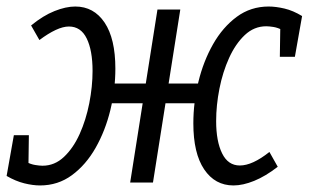

<svg xmlns="http://www.w3.org/2000/svg" viewBox="-21 -557 942 586"><path d="M691.6 9Q635.2 9 602.2 -40Q569.1 -89 569.1 -180.4Q569.1 -244.1 584.5 -307.1Q599.8 -370.1 629.3 -422.1Q658.9 -474.1 701.5 -505.6Q744.2 -537.1 798.9 -537.1Q820.9 -537.1 847.3 -530.9Q873.6 -524.7 901 -508L879 -383.6H833.1L834.5 -477.5L841.8 -464.8Q827.2 -472.5 813.7 -474.7Q800.2 -476.8 791.5 -476.8Q754.6 -476.8 726.1 -450Q697.7 -423.2 678.2 -380.1Q658.7 -337 648.7 -286.3Q638.7 -235.7 638.7 -187.4Q638.7 -125.8 656.9 -88.9Q675 -51.9 711 -51.9Q749.3 -51.9 801.3 -93.2L826.7 -48Q789.3 -19 754.8 -5Q720.3 9 691.6 9ZM101.3 9Q79.3 9 53.1 2.5Q26.9 -4 -0.8 -20L21.3 -144.4H67.1L65.8 -50.5L58.4 -63.2Q73.1 -55.5 86.6 -53.4Q100 -51.2 108.7 -51.2Q145.7 -51.2 174.1 -78Q202.6 -104.8 222.1 -148Q241.5 -191.1 251.5 -242Q261.5 -293 261.5 -340.6Q261.5 -402.9 243.7 -439.5Q225.9 -476.1 189.2 -476.1Q171.6 -476.1 148.8 -465.5Q125.9 -454.8 99.3 -434.8L73.9 -479.3Q110.6 -509.4 145.3 -523.2Q180 -537.1 208.7 -537.1Q265.4 -537.1 298.3 -488Q331.1 -439 331.1 -347.7Q331.1 -284 315.8 -221Q300.4 -158 270.9 -106Q241.4 -54 198.7 -22.5Q156 9 101.3 9ZM376.3 0 459.6 -528H529.3L445.9 0ZM296 -241.9 300 -302.1H598.9L595.2 -241.9Z"/></svg>

Font: Bitter Thin
Style: Italic
Weight: 100
Italic angle: -9°
Designer: Sol Matas, and Bitter project Authors
Foundry: Sol Matas
Version: Version 2.002